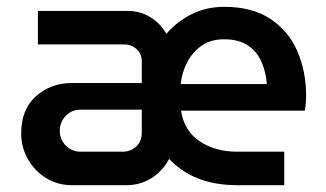

<svg xmlns="http://www.w3.org/2000/svg" viewBox="-20 -542 953 562"><path d="M190 0Q149 0 115.5 -20.5Q82 -41 62 -75.5Q42 -110 42 -152Q42 -222 85.5 -260.5Q129 -299 190 -299H395V-362Q395 -384 380 -398Q365 -412 343 -412H91V-510H354Q391 -510 420.5 -491.5Q450 -473 467 -443Q498 -479 541 -500.5Q584 -522 636 -522Q718 -522 771 -487Q824 -452 850 -393Q876 -334 876 -261Q876 -237 872 -218H510Q519 -159 564.5 -128.5Q610 -98 674 -98H812V0H674Q547 0 475 -77Q457 -42 424 -21Q391 0 350 0ZM509 -296H761Q759 -328 746.5 -358.5Q734 -389 707 -408Q680 -427 636 -427Q596 -427 569 -407.5Q542 -388 527 -358Q512 -328 509 -296ZM216 -98H339Q363 -98 379 -113.5Q395 -129 395 -153V-221H217Q189 -221 172 -202.5Q155 -184 155 -159Q155 -134 172.5 -116Q190 -98 216 -98Z"/></svg>

Font: MuseoModerno Medium
Style: Regular
Weight: 500
Designer: Pablo Cosgaya, Héctor Gatti, Marcela Romero, and the Authors of The MuseoModerno Project.
Foundry: Omnibus-Type Team
Version: Version 1.001